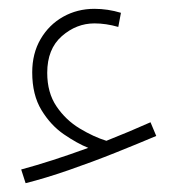

<svg xmlns="http://www.w3.org/2000/svg" viewBox="-20 -518 418 435"><path d="M38 -103 28 -134Q95 -152 180 -183Q155 -193 125 -213.5Q95 -234 74 -268.5Q53 -303 53 -354Q53 -397 72 -429.5Q91 -462 123 -480Q155 -498 194 -498Q224 -498 254 -489L248 -457Q220 -465 194 -465Q153 -465 120 -436Q87 -407 87 -353Q87 -308 108 -277Q129 -246 160.5 -227Q192 -208 221 -199Q274 -220 321 -241L334 -210Q294 -193 241.5 -172Q189 -151 135.5 -132.5Q82 -114 38 -103Z"/></svg>

Font: Noto Sans Arabic Cond ExtLt
Style: Regular
Weight: 200
Width: 3
Designer: Monotype Design Team, Nadine Chahine, Nizar Qandah and Khaled Hosny
Foundry: Monotype Imaging Inc.
Version: Version 2.012; ttfautohint (v1.8.4.7-5d5b)